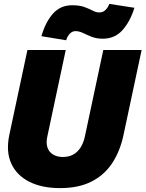

<svg xmlns="http://www.w3.org/2000/svg" viewBox="-20 -955 748 987"><path d="M289 12Q195 12 130 -21Q65 -54 37.5 -115.5Q10 -177 28 -262L121 -698H318L223 -252Q216 -220 224 -196.5Q232 -173 253 -160.5Q274 -148 303 -148Q334 -148 356.5 -160.5Q379 -173 394 -196.5Q409 -220 416 -252L511 -698H708L614 -257Q596 -175 555.5 -114.5Q515 -54 449 -21Q383 12 289 12ZM320 -748 193 -769Q213 -840 251.5 -884Q290 -928 351 -928Q389 -928 413.5 -919Q438 -910 456 -900.5Q474 -891 491 -891Q509 -891 522 -903.5Q535 -916 542 -935L671 -915Q649 -844 609.5 -800Q570 -756 509 -756Q476 -756 451 -766Q426 -776 406.5 -785.5Q387 -795 368 -795Q351 -795 338.5 -781.5Q326 -768 320 -748Z"/></svg>

Font: Azeret Mono Thin ExtraBold
Style: Italic
Weight: 800
Italic angle: -12°
Version: Version 1.002